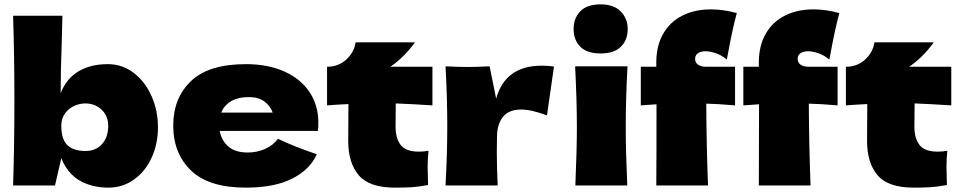

<svg xmlns="http://www.w3.org/2000/svg" viewBox="-20 -850 4400 880"><path d="M704 -267Q704 -191 675 -127.5Q646 -64 594 -27Q542 10 477 10Q401 10 345 -22.5Q289 -55 261 -125L232 0H40Q46 -188 46 -389Q46 -592 40 -778H266L263 -655Q258 -525 258 -423Q285 -491 340.5 -523.5Q396 -556 474 -556Q541 -556 593.5 -515.5Q646 -475 675 -408.5Q704 -342 704 -267ZM476 -273Q476 -319 445.5 -347.5Q415 -376 370 -376Q347 -376 322 -365.5Q297 -355 279 -331.5Q261 -308 261 -273Q261 -211 289 -184.5Q317 -158 372 -158Q420 -158 448 -190Q476 -222 476 -273Z M1313 -250H987Q995 -206 1026.5 -178.5Q1058 -151 1116 -151Q1158 -151 1195 -167.5Q1232 -184 1254 -214Q1321 -181 1432 -143Q1401 -73 1319.5 -31.5Q1238 10 1107 10Q937 10 855.5 -68.5Q774 -147 774 -275Q774 -400 855 -478Q936 -556 1107 -556Q1209 -556 1284 -522Q1359 -488 1399 -427.5Q1439 -367 1439 -289Q1439 -263 1437 -250ZM994 -334H1230Q1218 -366 1191 -385.5Q1164 -405 1121 -405Q1071 -405 1039 -386Q1007 -367 994 -334Z M1962 -367Q1870 -373 1794 -376L1793 -270Q1793 -216 1816.5 -185.5Q1840 -155 1900 -155Q1923 -155 1944 -159Q1940 -122 1940 -84Q1940 -66 1942 -2Q1898 6 1868 8Q1838 10 1790 10Q1673 10 1624.5 -46.5Q1576 -103 1576 -204L1577 -373Q1530 -371 1479 -367V-544Q1531 -544 1567 -577Q1603 -610 1610 -656H1882Q1831 -586 1769 -544H1962Z M2254 -398Q2296 -549 2463 -549Q2492 -549 2519 -545L2487 -321Q2415 -348 2369 -348Q2312 -348 2285 -314Q2258 -280 2258 -223V-224L2257 -158Q2257 -87 2261 0H2022Q2030 -144 2030 -272Q2030 -400 2022 -546Q2088 -543 2123 -543Q2160 -543 2224 -546Z M2609 -717Q2609 -766 2639.5 -798Q2670 -830 2733 -830Q2793 -830 2825 -797.5Q2857 -765 2857 -717Q2857 -667 2826 -636Q2795 -605 2733 -605Q2670 -605 2639.5 -636Q2609 -667 2609 -717ZM2617 0Q2624 -161 2624 -266Q2624 -391 2616 -546H2856Q2848 -397 2848 -266Q2848 -156 2855 0Z M3166 -579Q3166 -563 3179.5 -553.5Q3193 -544 3217 -544H3349V-367Q3266 -374 3217 -375Q3218 -189 3225 0H2988Q2989 -118 2989 -372Q2968 -371 2917 -367V-544H2988V-563Q2988 -641 3020 -696Q3052 -751 3108.5 -779Q3165 -807 3238 -807Q3297 -807 3357 -790Q3337 -717 3317 -607L3311 -577Q3289 -596 3262.5 -605.5Q3236 -615 3214 -615Q3196 -615 3184 -609Q3172 -603 3168 -592Q3166 -587 3166 -579Z M3636 -579Q3636 -563 3649.5 -553.5Q3663 -544 3687 -544H3819V-367Q3736 -374 3687 -375Q3688 -189 3695 0H3458Q3459 -118 3459 -372Q3438 -371 3387 -367V-544H3458V-563Q3458 -641 3490 -696Q3522 -751 3578.5 -779Q3635 -807 3708 -807Q3767 -807 3827 -790Q3807 -717 3787 -607L3781 -577Q3759 -596 3732.5 -605.5Q3706 -615 3684 -615Q3666 -615 3654 -609Q3642 -603 3638 -592Q3636 -587 3636 -579Z M4340 -367Q4248 -373 4172 -376L4171 -270Q4171 -216 4194.5 -185.5Q4218 -155 4278 -155Q4301 -155 4322 -159Q4318 -122 4318 -84Q4318 -66 4320 -2Q4276 6 4246 8Q4216 10 4168 10Q4051 10 4002.5 -46.5Q3954 -103 3954 -204L3955 -373Q3908 -371 3857 -367V-544Q3909 -544 3945 -577Q3981 -610 3988 -656H4260Q4209 -586 4147 -544H4340Z"/></svg>

Font: Dela Gothic One
Style: Regular
Weight: 400
Designer: aratakana
Foundry: aratakana
Version: Version 1.004